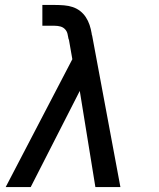

<svg xmlns="http://www.w3.org/2000/svg" viewBox="-20 -755 640 775"><path d="M3 0 272 -516 258 -596H257Q255 -608 252.5 -618.5Q250 -629 242.5 -637Q235 -645 224 -648Q213 -651 201 -651H151V-723V-735H201Q220 -735 238.5 -733.5Q257 -732 273.5 -726.5Q290 -721 303.5 -710.5Q317 -700 326.5 -685.5Q336 -671 341.5 -654.5Q347 -638 350 -620Q350 -618 350.5 -615.5Q351 -613 352 -611L466 0H365L302 -388L104 0Z"/></svg>

Font: Iosevka SS04 Medium Extended
Style: Italic
Weight: 500
Width: 7
Italic angle: -9°
Monospace: yes
Designer: Belleve Invis
Foundry: Belleve Invis
Version: Version 19.0.0; ttfautohint (v1.8.4)